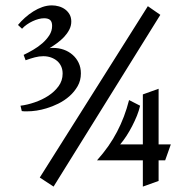

<svg xmlns="http://www.w3.org/2000/svg" viewBox="-20 -709 700 714"><path d="M576.2 -653.8 179.2 -15.1 127.9 -48.8 529.8 -686ZM594.2 -112.8H569.8V-36.1L511.2 -15.1V-112.8H340.8Q364.3 -139.2 382.6 -165.3Q400.9 -191.4 415.3 -219Q429.7 -246.6 440.7 -275.6Q451.7 -304.7 460 -336.9L501 -315.9Q497.1 -298.3 489.3 -278.8Q481.4 -259.3 471.4 -240Q461.4 -220.7 450 -203.1Q438.5 -185.5 426.8 -171.9H511.2V-357.9L569.8 -378.9V-171.9H615.2ZM152.8 -306.2Q116.2 -294.9 79.1 -294.9Q75.2 -294.9 71 -294.9Q66.9 -294.9 61 -295.9L56.2 -315.9Q81.1 -318.8 108.9 -328.4Q136.7 -337.9 159.7 -352.8Q182.6 -367.7 197.8 -388.4Q212.9 -409.2 212.9 -435.1Q212.9 -450.2 207.5 -462.2Q202.1 -474.1 192.4 -482.4Q182.6 -490.7 169.4 -495.4Q156.2 -500 141.1 -500Q125.5 -500 109.6 -495.8Q93.8 -491.7 75.2 -484.9L67.9 -504.9Q84.5 -512.7 103.3 -523.7Q122.1 -534.7 137.7 -548.3Q153.3 -562 163.6 -578.1Q173.8 -594.2 173.8 -612.8Q173.8 -627.9 166.5 -634.5Q159.2 -641.1 144 -641.1Q134.3 -641.1 123.3 -638.2Q112.3 -635.3 101.3 -630.1Q90.3 -625 80.1 -617.9Q69.8 -610.8 62 -602.1L46.9 -616.2Q58.1 -629.9 72.8 -643.1Q87.4 -656.2 103.8 -666.5Q120.1 -676.8 137.7 -682.9Q155.3 -689 172.9 -689Q186 -689 199 -685.3Q211.9 -681.6 222.2 -674.1Q232.4 -666.5 238.8 -655.3Q245.1 -644 245.1 -628.9Q245.1 -612.8 237.5 -598.4Q230 -584 218.3 -571.5Q206.5 -559.1 192.1 -548.6Q177.7 -538.1 164.1 -529.8Q167 -530.8 170.7 -530.8Q174.3 -530.8 178.2 -530.8Q198.7 -530.8 217.3 -524.2Q235.8 -517.6 250 -505.1Q264.2 -492.7 272.5 -475.3Q280.8 -458 280.8 -436Q280.8 -409.7 268.8 -388.7Q256.8 -367.7 238.3 -351.3Q219.7 -335 197 -323.7Q174.3 -312.5 152.8 -306.2Z"/></svg>

Font: Redressed
Style: Regular
Weight: 400
Designer: Astigmatic (AOETI)
Foundry: Astigmatic (AOETI)
Version: Version 1.000